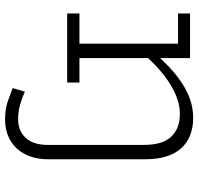

<svg xmlns="http://www.w3.org/2000/svg" viewBox="-32 -490 761 736"><g transform="rotate(90 348.0 -122.5)"><path d="M438 238Q398 238 368.5 227.5Q339 217 318 209L332 162Q353 172 380 180Q407 188 438 188Q482 188 509 159Q536 130 536 74V-293Q536 -327 529 -353Q522 -379 506.5 -396.5Q491 -414 469 -423Q447 -432 417 -432Q387 -432 356.5 -421Q326 -410 295.5 -390Q265 -370 235.5 -342.5Q206 -315 178 -282V-329Q207 -362 236.5 -390Q266 -418 297.5 -439Q329 -460 362.5 -471.5Q396 -483 433 -483Q469 -483 498.5 -471.5Q528 -460 548.5 -437.5Q569 -415 580 -380.5Q591 -346 591 -298V73Q591 123 572 160.5Q553 198 518.5 218Q484 238 438 238ZM32 0V-47H297V0ZM148 0V-471H203V0ZM32 -425V-471H196V-425Z"/></g></svg>

Font: BioRhyme ExtraBold Light
Style: Regular
Weight: 300
Version: Version 1.600;gftools[0.9.33]